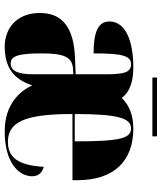

<svg xmlns="http://www.w3.org/2000/svg" viewBox="46 -740 703 836"><g transform="rotate(90 398.0 -321.5)"><path d="M317 -633H573V-653H317ZM183 10C270 10 325 -27 351 -110C388 -32 457 10 552 10C686 10 747 -50 747 -110C747 -137 730 -154 706 -160C699 -41 660 -4 597 -4C511 -4 476 -77 476 -285H764V-308C764 -467 679 -550 540 -550C485 -550 441 -535 406 -500C378 -536 333 -550 272 -550C164 -550 73 -519 73 -446C73 -397 118 -377 212 -377C212 -501 222 -540 259 -540C293 -540 303 -514 303 -430V-299L231 -296C101 -291 36 -242 36 -143C36 -42 103 10 183 10ZM595 -295H476C476 -488 495 -540 539 -540C583 -540 595 -488 595 -295ZM256 -16C225 -16 212 -45 212 -151C212 -246 227 -283 276 -287L303 -289V-115C303 -42 285 -16 256 -16Z"/></g></svg>

Font: Noto Serif Display Condensed Black
Style: Regular
Weight: 900
Width: 3
Designer: Monotype Design Team
Foundry: Monotype Imaging Inc.
Version: Version 2.009